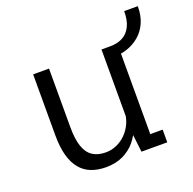

<svg xmlns="http://www.w3.org/2000/svg" viewBox="-115 -746 881 875"><g transform="rotate(-20 325.0 -309.0)"><path d="M255.5 11.5Q216.5 11.5 185 -0.5Q153.5 -12.5 131.8 -38.5Q110 -64.5 98.5 -105.5Q87 -146.5 87 -204.5V-500H164V-216Q164 -158 176.2 -122Q188.5 -86 213.8 -69.2Q239 -52.5 278 -52.5Q305.5 -52.5 330.8 -63.8Q356 -75 375.8 -95Q395.5 -115 407.5 -141.2Q419.5 -167.5 421 -198L447.5 -192Q447.5 -153 435 -116.8Q422.5 -80.5 398.2 -51.5Q374 -22.5 338.2 -5.5Q302.5 11.5 255.5 11.5ZM430.5 0 418.5 -101.5V-500H495.5V-40.5L477.5 -61.5H555.5V0ZM461.5 -449V-500Q496 -500 521.5 -513.5Q547 -527 561.2 -555.5Q575.5 -584 575.5 -629H641.5Q641.5 -582.5 626.2 -548.8Q611 -515 585 -493Q559 -471 527 -460Q495 -449 461.5 -449Z"/></g></svg>

Font: Trispace Thin Light
Style: Regular
Weight: 300
Version: Version 1.210